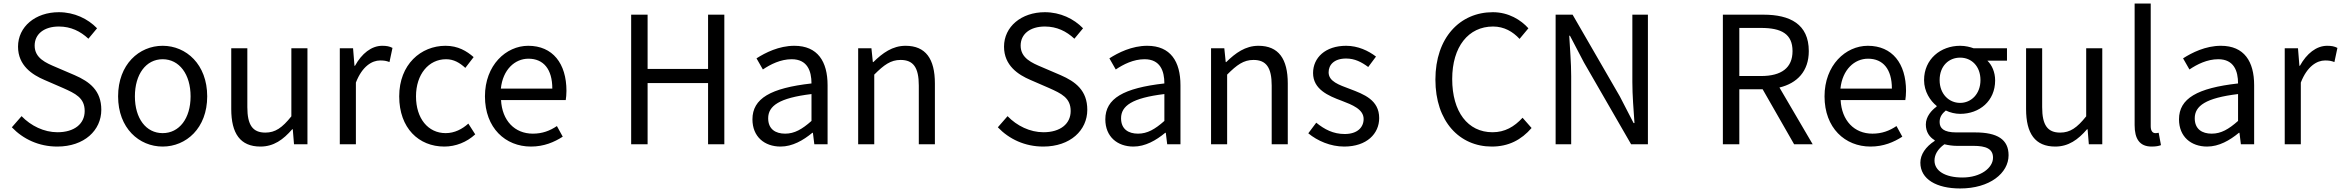

<svg xmlns="http://www.w3.org/2000/svg" viewBox="-20 -816 13241 1086"><path d="M304 13C457 13 553 -79 553 -195C553 -304 487 -354 402 -391L297 -436C240 -460 176 -487 176 -558C176 -624 230 -666 313 -666C381 -666 435 -639 480 -597L529 -656C477 -710 400 -747 313 -747C180 -747 82 -665 82 -552C82 -445 163 -393 231 -364L337 -318C406 -287 459 -263 459 -188C459 -116 401 -68 305 -68C229 -68 155 -104 102 -159L47 -96C111 -29 200 13 304 13Z M900 13C1033 13 1152 -91 1152 -271C1152 -452 1033 -557 900 -557C767 -557 648 -452 648 -271C648 -91 767 13 900 13ZM900 -63C806 -63 743 -146 743 -271C743 -396 806 -481 900 -481C994 -481 1058 -396 1058 -271C1058 -146 994 -63 900 -63Z M1453 13C1528 13 1582 -26 1633 -85H1636L1643 0H1719V-543H1628V-158C1576 -93 1537 -66 1481 -66C1409 -66 1379 -109 1379 -210V-543H1288V-199C1288 -61 1339 13 1453 13Z M1902 0H1993V-349C2029 -442 2085 -474 2130 -474C2152 -474 2165 -472 2183 -465L2200 -545C2183 -554 2166 -557 2142 -557C2081 -557 2026 -513 1988 -444H1985L1977 -543H1902Z M2493 13C2558 13 2620 -12 2668 -56L2629 -117C2595 -86 2551 -63 2501 -63C2401 -63 2333 -146 2333 -271C2333 -396 2405 -481 2503 -481C2547 -481 2580 -461 2612 -432L2659 -493C2620 -527 2571 -557 2500 -557C2361 -557 2238 -452 2238 -271C2238 -91 2349 13 2493 13Z M2983 13C3057 13 3115 -12 3163 -43L3130 -103C3090 -76 3047 -60 2994 -60C2891 -60 2820 -134 2814 -250H3180C3182 -263 3184 -282 3184 -302C3184 -457 3106 -557 2968 -557C2842 -557 2723 -447 2723 -271C2723 -92 2839 13 2983 13ZM2813 -315C2824 -422 2892 -484 2969 -484C3054 -484 3104 -425 3104 -315Z M3550 0H3643V-346H3985V0H4077V-733H3985V-426H3643V-733H3550Z M4395 13C4462 13 4523 -22 4575 -65H4578L4586 0H4661V-334C4661 -468 4605 -557 4473 -557C4386 -557 4309 -518 4259 -486L4295 -423C4338 -452 4395 -481 4458 -481C4547 -481 4570 -414 4570 -344C4339 -318 4236 -259 4236 -141C4236 -43 4304 13 4395 13ZM4421 -60C4367 -60 4325 -85 4325 -147C4325 -217 4387 -262 4570 -284V-132C4517 -85 4474 -60 4421 -60Z M4834 0H4925V-394C4980 -449 5018 -477 5074 -477C5146 -477 5177 -434 5177 -332V0H5268V-344C5268 -483 5216 -557 5102 -557C5028 -557 4972 -516 4920 -465H4917L4909 -543H4834Z M5881 13C6034 13 6130 -79 6130 -195C6130 -304 6064 -354 5979 -391L5874 -436C5817 -460 5753 -487 5753 -558C5753 -624 5807 -666 5890 -666C5958 -666 6012 -639 6057 -597L6106 -656C6054 -710 5977 -747 5890 -747C5757 -747 5659 -665 5659 -552C5659 -445 5740 -393 5808 -364L5914 -318C5983 -287 6036 -263 6036 -188C6036 -116 5978 -68 5882 -68C5806 -68 5732 -104 5679 -159L5624 -96C5688 -29 5777 13 5881 13Z M6391 13C6458 13 6519 -22 6571 -65H6574L6582 0H6657V-334C6657 -468 6601 -557 6469 -557C6382 -557 6305 -518 6255 -486L6291 -423C6334 -452 6391 -481 6454 -481C6543 -481 6566 -414 6566 -344C6335 -318 6232 -259 6232 -141C6232 -43 6300 13 6391 13ZM6417 -60C6363 -60 6321 -85 6321 -147C6321 -217 6383 -262 6566 -284V-132C6513 -85 6470 -60 6417 -60Z M6830 0H6921V-394C6976 -449 7014 -477 7070 -477C7142 -477 7173 -434 7173 -332V0H7264V-344C7264 -483 7212 -557 7098 -557C7024 -557 6968 -516 6916 -465H6913L6905 -543H6830Z M7583 13C7711 13 7781 -60 7781 -148C7781 -251 7694 -283 7615 -313C7554 -336 7495 -355 7495 -407C7495 -449 7526 -485 7594 -485C7643 -485 7681 -465 7719 -437L7763 -496C7720 -529 7661 -557 7594 -557C7476 -557 7407 -489 7407 -403C7407 -311 7493 -274 7569 -246C7629 -223 7693 -198 7693 -143C7693 -96 7658 -58 7586 -58C7521 -58 7472 -84 7425 -122L7380 -62C7432 -19 7506 13 7583 13Z M8418 13C8513 13 8585 -25 8643 -92L8592 -150C8545 -99 8492 -68 8422 -68C8282 -68 8194 -184 8194 -369C8194 -552 8286 -666 8425 -666C8488 -666 8537 -637 8575 -596L8625 -656C8583 -703 8513 -747 8424 -747C8238 -747 8099 -603 8099 -366C8099 -128 8236 13 8418 13Z M8779 0H8867V-385C8867 -462 8860 -540 8856 -614H8860L8939 -463L9206 0H9301V-733H9213V-352C9213 -276 9220 -194 9225 -120H9220L9142 -271L8875 -733H8779Z M9818 -658H9941C10056 -658 10119 -624 10119 -527C10119 -432 10056 -386 9941 -386H9818ZM10233 0 10045 -321C10145 -345 10211 -413 10211 -527C10211 -680 10104 -733 9955 -733H9725V0H9818V-311H9950L10128 0Z M10560 13C10634 13 10692 -12 10740 -43L10707 -103C10667 -76 10624 -60 10571 -60C10468 -60 10397 -134 10391 -250H10757C10759 -263 10761 -282 10761 -302C10761 -457 10683 -557 10545 -557C10419 -557 10300 -447 10300 -271C10300 -92 10416 13 10560 13ZM10390 -315C10401 -422 10469 -484 10546 -484C10631 -484 10681 -425 10681 -315Z M11067 250C11235 250 11341 163 11341 62C11341 -27 11278 -67 11152 -67H11046C10973 -67 10951 -91 10951 -126C10951 -156 10966 -174 10986 -191C11010 -179 11040 -172 11067 -172C11177 -172 11265 -245 11265 -361C11265 -408 11247 -448 11221 -473H11332V-543H11143C11124 -550 11097 -557 11067 -557C10957 -557 10863 -482 10863 -363C10863 -298 10898 -246 10934 -217V-213C10906 -193 10873 -157 10873 -112C10873 -69 10894 -40 10923 -23V-19C10872 14 10842 58 10842 104C10842 198 10934 250 11067 250ZM11067 -234C11004 -234 10951 -284 10951 -363C10951 -443 11003 -490 11067 -490C11131 -490 11182 -442 11182 -363C11182 -284 11129 -234 11067 -234ZM11080 188C10981 188 10922 150 10922 92C10922 60 10939 28 10978 0C11002 6 11028 9 11048 9H11142C11214 9 11253 26 11253 76C11253 133 11184 188 11080 188Z M11605 13C11680 13 11734 -26 11785 -85H11788L11795 0H11871V-543H11780V-158C11728 -93 11689 -66 11633 -66C11561 -66 11531 -109 11531 -210V-543H11440V-199C11440 -61 11491 13 11605 13Z M12150 13C12174 13 12190 10 12203 5L12190 -65C12180 -63 12176 -63 12171 -63C12157 -63 12145 -74 12145 -102V-796H12054V-108C12054 -31 12082 13 12150 13Z M12464 13C12531 13 12592 -22 12644 -65H12647L12655 0H12730V-334C12730 -468 12674 -557 12542 -557C12455 -557 12378 -518 12328 -486L12364 -423C12407 -452 12464 -481 12527 -481C12616 -481 12639 -414 12639 -344C12408 -318 12305 -259 12305 -141C12305 -43 12373 13 12464 13ZM12490 -60C12436 -60 12394 -85 12394 -147C12394 -217 12456 -262 12639 -284V-132C12586 -85 12543 -60 12490 -60Z M12903 0H12994V-349C13030 -442 13086 -474 13131 -474C13153 -474 13166 -472 13184 -465L13201 -545C13184 -554 13167 -557 13143 -557C13082 -557 13027 -513 12989 -444H12986L12978 -543H12903Z"/></svg>

Font: Source Han Sans CN Regular
Style: Regular
Weight: 400
Designer: Ryoko NISHIZUKA (kana & ideographs); Paul D. Hunt (Latin, Greek & Cyrillic); Wenlong ZHANG (bopomofo); Sandoll Communica
Foundry: Adobe Systems Incorporated
Version: Version 1.004;PS 1.004;hotconv 1.0.82;makeotf.lib2.5.63406